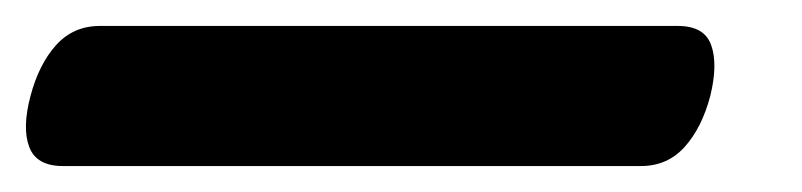

<svg xmlns="http://www.w3.org/2000/svg" viewBox="-62 50 618 148"><path d="M-38.5 124Q-32 99.5 -18.8 84.8Q-5.5 70 15 70H460.5Q481 70 486.2 84.8Q491.5 99.5 485.5 124Q479 148.5 465.8 163.2Q452.5 178 432 178H-13.5Q-34 178 -39.5 163.2Q-45 148.5 -38.5 124Z"/></svg>

Font: Fraunces 9pt SuperSoft
Style: Bold Italic
Weight: 700
Italic angle: -16°
Version: Version 1.000;[b76b70a41]